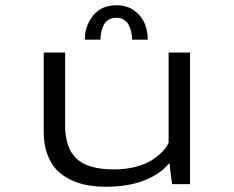

<svg xmlns="http://www.w3.org/2000/svg" viewBox="-20 -701 890 731"><path d="M303 -550Q303 -602 334.2 -641.5Q365.5 -681 424 -681Q463.5 -681 491.2 -660.8Q519 -640.5 530.8 -611.8Q542.5 -583 542.5 -550H483Q483 -561.5 480.8 -573.5Q478.5 -585.5 472.8 -600.2Q467 -615 454.2 -624.2Q441.5 -633.5 423 -633.5Q404 -633.5 391 -624.2Q378 -615 372.2 -600.2Q366.5 -585.5 364.5 -573.5Q362.5 -561.5 362.5 -550ZM384 10Q345.5 10 312.2 4Q279 -2 248 -17Q217 -32 195 -55.2Q173 -78.5 159.8 -114.8Q146.5 -151 146.5 -197.5V-501H228V-221.5Q228 -139 271 -97.5Q314 -56 414 -56Q459 -56 497.5 -66.2Q536 -76.5 560.8 -93Q585.5 -109.5 600.8 -126Q616 -142.5 622 -158.5V-501H703.5V0H635L625 -80.5Q591 -38.5 529.2 -14.2Q467.5 10 384 10Z"/></svg>

Font: League Mono Wide Light
Style: Regular
Weight: 300
Width: 8
Designer: Tyler Finck
Foundry: The League of Moveable Type / Tyler Finck
Version: Version 2.210